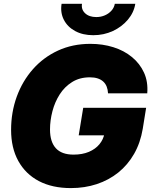

<svg xmlns="http://www.w3.org/2000/svg" viewBox="-20 -966 787 997"><path d="M348.1 10.7Q251.5 10.7 182.1 -25.6Q112.8 -62 75.2 -129.9Q37.6 -197.8 37.6 -291.5Q37.6 -383.3 67.1 -464.4Q96.7 -545.4 151.1 -606.9Q205.6 -668.5 281.2 -703.4Q356.9 -738.3 449.2 -738.3Q513.2 -738.3 568.6 -720.9Q624 -703.6 665 -669.9Q706.1 -636.2 727.8 -588.9Q749.5 -541.5 744.6 -481.4H541Q540 -501 533.9 -516.4Q527.8 -531.7 516.1 -542.5Q504.4 -553.2 487.3 -558.8Q470.2 -564.5 446.8 -564.5Q393.6 -564.5 354.5 -540Q315.4 -515.6 290 -475.8Q264.6 -436 252.2 -388.2Q239.7 -340.3 239.7 -293.5Q239.7 -229.5 270 -196.3Q300.3 -163.1 361.8 -163.1Q407.7 -163.1 441.7 -177.5Q475.6 -191.9 496.3 -217Q517.1 -242.2 522.5 -273.4L559.1 -263.2H388.7L412.1 -406.2H738.8L721.2 -296.9Q709 -224.1 676.3 -167Q643.6 -109.9 594.5 -70.3Q545.4 -30.8 482.7 -10Q419.9 10.7 348.1 10.7ZM464.4 -783.2Q409.7 -783.2 369.9 -804.9Q330.1 -826.7 311.3 -863.8Q292.5 -900.9 299.8 -946.3H405.8Q400.9 -917 421.9 -897.2Q442.9 -877.4 480 -877.4Q504.4 -877.4 524.9 -886.5Q545.4 -895.5 559.1 -911.1Q572.8 -926.8 576.2 -946.3H682.6Q675.3 -900.9 644 -863.8Q612.8 -826.7 565.9 -804.9Q519 -783.2 464.4 -783.2Z"/></svg>

Font: Inter 24pt Black
Style: Italic
Weight: 900
Italic angle: -9.3988°
Designer: Rasmus Andersson
Foundry: rsms
Version: Version 4.001;git-66647c0bb